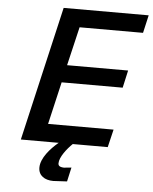

<svg xmlns="http://www.w3.org/2000/svg" viewBox="-61 -772 818 1028"><g transform="rotate(5 348.0 -258.0)"><path d="M539 0 562 -96H210L263 -324H591L612 -418H284L333 -626H674L696 -722H239L72 0H276L273 2C234 35 184 89 184 141C184 184 218 206 264 206L338 202L355 126L315 130C290 129 284 121 284 109C284 76 321 29 351 0Z"/></g></svg>

Font: Perun Medium Italic
Style: Regular
Weight: 500
Italic angle: -12°
Foundry: Copyright (c) Stefan Peev, Context Ltd, 2016
Version: Version 1.026